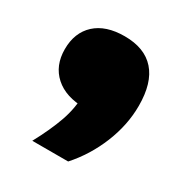

<svg xmlns="http://www.w3.org/2000/svg" viewBox="-111 -332 569 598"><g transform="rotate(30 174.0 -33.0)"><path d="M84 180Q115.5 122 132.8 73Q150 24 150 -26L202 10H174Q106 10 67.5 -24.5Q29 -59 29 -118Q29 -177.5 66.2 -211.8Q103.5 -246 171 -246Q243 -246 280 -204.2Q317 -162.5 317 -80Q317 -11 289 57.8Q261 126.5 213 180Z"/></g></svg>

Font: Encode Sans SC Expanded Black
Style: Regular
Weight: 900
Width: 7
Designer: Multiple Designers
Foundry: Impallari Type
Version: Version 3.002